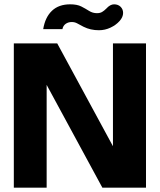

<svg xmlns="http://www.w3.org/2000/svg" viewBox="-20 -869 740 889"><path d="M44 0V-668H245L503 -192V-668H656V0H454L196 -476V0ZM438 -729Q399 -729 367 -745Q348 -755 337 -761Q326 -767 312 -767Q296 -767 284 -758.5Q272 -750 269 -734H180Q189 -789 220.5 -819Q252 -849 305 -849Q337 -849 356.5 -839Q376 -829 392.5 -818.5Q409 -808 429 -808Q443 -808 452.5 -813.5Q462 -819 472 -829Q490 -849 508 -849Q527 -849 538.5 -837.5Q550 -826 550 -809Q550 -790 533.5 -771.5Q517 -753 491.5 -741Q466 -729 438 -729Z"/></svg>

Font: Atkinson Hyperlegible
Style: Bold
Weight: 700
Designer: Elliott Scott, Megan Eiswerth, Linus Boman, Theodore Petrosky
Foundry: Braille Institute
Version: Version 1.006; ttfautohint (v1.8.3)